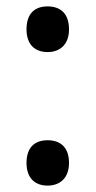

<svg xmlns="http://www.w3.org/2000/svg" viewBox="-20 -569 299 601"><path d="M63 -477C63 -428 91 -406 129 -406C166 -406 196 -428 196 -477C196 -528 168 -549 129 -549C90 -549 63 -528 63 -477ZM63 -59C63 -10 91 12 129 12C166 12 196 -10 196 -59C196 -110 167 -130 129 -130C90 -130 63 -109 63 -59Z"/></svg>

Font: Noto Sans Khmer SemiCondensed Medium
Style: Regular
Weight: 500
Width: 4
Designer: Danh Hong and the Monotype Design Team
Foundry: Monotype Imaging Inc.
Version: Version 2.004